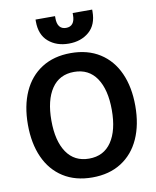

<svg xmlns="http://www.w3.org/2000/svg" viewBox="-100 -1009 892 1095"><g transform="rotate(-10 346.0 -461.5)"><path d="M35 -350Q35 -459 71.5 -540Q108 -621 178 -665.5Q248 -710 346 -710Q444 -710 514 -665.5Q584 -621 620.5 -540Q657 -459 657 -350Q657 -241 620.5 -160Q584 -79 514 -34.5Q444 10 346 10Q248 10 178 -34.5Q108 -79 71.5 -160Q35 -241 35 -350ZM521 -350Q521 -468 476 -534.5Q431 -601 346 -601Q261 -601 216 -534.5Q171 -468 171 -350Q171 -232 216 -165.5Q261 -99 346 -99Q431 -99 476 -165.5Q521 -232 521 -350ZM182 -922V-933H295V-921Q295 -889 308 -872.5Q321 -856 346 -856Q371 -856 384 -872.5Q397 -889 397 -921V-933H510V-922Q510 -845 463.5 -805Q417 -765 346 -765Q275 -765 228.5 -805Q182 -845 182 -922Z"/></g></svg>

Font: Niramit
Style: Bold
Weight: 700
Designer: Katatrad Aksorn Co.,Ltd.
Foundry: Cadson Demak Co.,Ltd.
Version: Version 1.001; ttfautohint (v1.6)